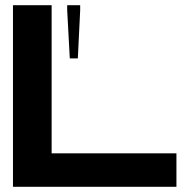

<svg xmlns="http://www.w3.org/2000/svg" viewBox="-20 -720 730 740"><path d="M249 -495 239 -680V-700H289V-680L280 -495ZM30 0V-700H179V-129H660V0Z"/></svg>

Font: Vina Sans
Style: Regular
Weight: 400
Designer: Andree Nguyen
Foundry: Nguyen Type Foundry
Version: Version 1.002; ttfautohint (v1.8.4.7-5d5b);gftools[0.9.28]